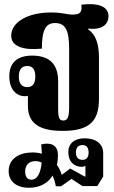

<svg xmlns="http://www.w3.org/2000/svg" viewBox="-20 -619 541 908"><path d="M276 0C406 0 448 -48 448 -152V-348C448 -413 432 -456 397 -480L398 -484C463 -476 493 -504 493 -543C493 -590 442 -606 365 -597C368 -564 362 -550 324 -550C293 -550 279 -560 220 -560C113 -560 33 -515 33 -450C33 -399 91 -380 178 -389C178 -476 196 -510 240 -510C290 -510 307 -475 307 -388V-113C307 -67 301 -49 279 -49C261 -49 255 -61 255 -104V-234C255 -314 216 -356 132 -356C59 -356 24 -320 24 -258C24 -198 56 -164 98 -164C103 -164 107 -165 112 -166V-119C112 -42 157 0 276 0ZM109 -207C82 -207 69 -225 69 -257C69 -289 82 -307 109 -307C135 -307 147 -289 147 -257C147 -225 135 -207 109 -207ZM116 269C172 269 208 245 229 211C236 228 241 245 244 262H269L318 227L370 261H440L468 216V105C468 61 433 35 380 35C331 35 303 61 303 100C303 147 332 170 367 170C373 170 378 168 382 166L384 167V216H381L312 178L272 208C267 192 260 175 249 161C253 145 254 129 254 115C254 62 214 54 175 64C176 80 177 94 178 108C164 104 150 102 134 102C72 102 21 131 21 190C21 241 61 269 116 269ZM370 137C350 137 339 125 339 102C339 79 350 67 370 67C390 67 399 80 399 103C399 125 389 137 370 137ZM99 192C99 162 117 143 147 143C158 143 167 145 177 150C172 202 155 231 129 231C109 231 99 216 99 192Z"/></svg>

Font: Noto Serif Thai ExtraCondensed ExtraBold
Style: Regular
Weight: 800
Width: 2
Designer: Monotype Design Team
Foundry: Monotype Imaging Inc.
Version: Version 2.002